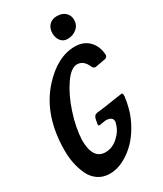

<svg xmlns="http://www.w3.org/2000/svg" viewBox="-257 -1051 987 1163"><g transform="rotate(-30 236.0 -469.0)"><path d="M338 -810Q308 -810 291 -832Q274 -854 274 -885Q274 -921 294.5 -942Q315 -963 348 -963Q387 -963 408 -942.5Q429 -922 429 -892Q429 -855 402 -832.5Q375 -810 338 -810ZM335 -224V-222Q337 -230 337 -234Q337 -268 288 -268L245 -261Q235 -261 235 -268Q235 -274 236 -275L241 -303Q246 -331 269 -334L327 -341Q350 -344 412 -354L447 -359Q448 -359 450 -359.5Q452 -360 454 -360Q462 -360 462 -338Q451 -257 427 -202Q379 -93 302.5 -34Q226 25 152 25Q105 25 70.5 1Q36 -23 18 -62.5Q0 -102 -8.5 -144Q-17 -186 -17 -232Q-17 -475 114 -623Q227 -749 351 -749Q409 -749 445.5 -714Q482 -679 488 -622V-619L489 -615Q489 -595 470 -591Q427 -584 399 -578Q384 -578 377 -595Q353 -649 308 -649Q266 -649 219.5 -581.5Q173 -514 141.5 -417.5Q110 -321 106 -236Q106 -101 194 -101Q242 -101 282.5 -138Q323 -175 334 -221V-220Q335 -222 335 -224Z"/></g></svg>

Font: Bangerz Fix
Style: Regular
Weight: 400
Designer: vernon adams
Foundry: Vernon Adams
Version: Version 2.10;December 28, 2023;FontCreator 13.0.0.2683 64-bi